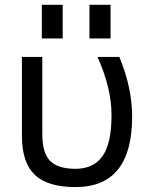

<svg xmlns="http://www.w3.org/2000/svg" viewBox="-20 -759 612 791"><path d="M152.3 -600.6V-739.3H238.3V-600.6ZM348.6 -600.6V-739.3H435.5V-600.6ZM524.4 -278.3Q524.4 11.7 291 11.7Q175.8 11.7 123 -39.1Q70.3 -89.8 70.3 -199.2V-524.4H154.3V-205.1Q154.3 -128.9 186.5 -96.2Q218.8 -63.5 291 -63.5Q365.2 -63.5 402.3 -115.7Q439.5 -168 439.5 -285.2Q439.5 -395.5 381.8 -524.4H471.7Q524.4 -397.5 524.4 -278.3Z"/></svg>

Font: Nasu
Style: Regular
Weight: 400
Designer: Ryoko NISHIZUKA (kana &amp; ideographs); Paul D. Hunt (Latin, Greek &amp; Cyrillic); Wenlong ZHANG (bopomofo); Sandoll C
Version: Version 2014.1215